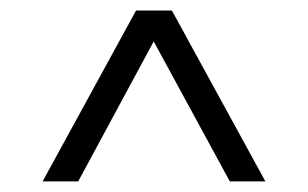

<svg xmlns="http://www.w3.org/2000/svg" viewBox="-20 -720 579 361"><path d="M479 -378.9H412.1L269 -642.1L127 -378.9H60.1L235.8 -700.2H303.2Z"/></svg>

Font: Abel
Style: Regular
Weight: 400
Designer: Matthew Desmond
Foundry: Matthew Desmond
Version: Version 1.002